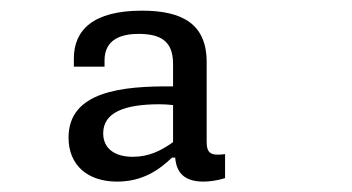

<svg xmlns="http://www.w3.org/2000/svg" viewBox="-20 -796 660 360"><path d="M246 -776C154.5 -776 118.5 -739.5 118.5 -686.5V-671H176V-683.5C176.5 -722.5 207.5 -732.5 240.5 -732.5C278.5 -732 304.5 -721.5 304.5 -676V-634C208 -635 108.5 -624.5 108.5 -538C108.5 -486.5 144 -455.5 199.5 -455.5C247.5 -455.5 278.5 -477.5 302.5 -500.5H308.5C310.5 -475 323 -455.5 361.5 -455.5C373 -455.5 387.5 -457.5 402 -462V-507C375 -503.5 367.5 -508.5 367.5 -530.5V-679.5C367.5 -751.5 321.5 -776 246 -776ZM173.5 -546C173.5 -585 213 -600.5 279 -600.5C287 -600.5 296 -600 304.5 -599V-529.5C281.5 -513 258.5 -502 229 -502C194.5 -502 173.5 -518 173.5 -546Z"/></svg>

Font: Monaspace Neon Light
Style: Regular
Weight: 300
Designer: Riley Cran & the Lettermatic Team
Foundry: Lettermatic
Version: Version 1.200 (Monaspace Neon)